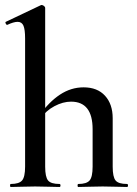

<svg xmlns="http://www.w3.org/2000/svg" viewBox="-20 -745 545 765"><path d="M23 0Q20 0 20 -6Q20 -12 23 -12Q56 -12 68 -26Q80 -40 80 -81V-592Q80 -627 73.5 -642.5Q67 -658 50 -658Q35 -658 9 -646Q6 -645 3 -650.5Q0 -656 3 -658L142 -724Q144 -725 144.5 -725Q145 -725 146 -725Q151 -725 155.5 -721Q160 -717 160 -714V-81Q160 -40 171.5 -26Q183 -12 217 -12Q221 -12 221 -6Q221 0 217 0Q198 0 173.5 -1Q149 -2 120 -2Q92 -2 67 -1Q42 0 23 0ZM292 0Q289 0 289 -6Q289 -12 292 -12Q325 -12 337 -26Q349 -40 349 -81V-230Q349 -340 263 -340Q231 -340 197 -322Q163 -304 142 -273L137 -285Q175 -339 219 -368Q263 -397 313 -397Q368 -397 398.5 -363.5Q429 -330 429 -274V-81Q429 -40 440.5 -26Q452 -12 486 -12Q490 -12 490 -6Q490 0 486 0Q467 0 442.5 -1Q418 -2 389 -2Q361 -2 336 -1Q311 0 292 0Z"/></svg>

Font: Cormorant SemiBold
Style: Regular
Weight: 600
Designer: Christian Thalmann (Catharsis Fonts)
Foundry: Catharsis Fonts
Version: Version 4.000